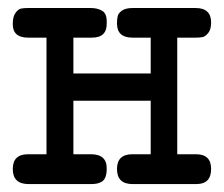

<svg xmlns="http://www.w3.org/2000/svg" viewBox="-20 -464 565 484"><path d="M12.2 -38.1Q12.2 -75.2 50.8 -75.2H97.2V-369.1H50.8Q11.7 -369.1 12.2 -403.8Q12.2 -421.9 19 -431.4Q25.9 -440.9 33 -442.4Q40 -443.8 51.8 -443.8H209Q226.1 -443.8 238 -436.5Q250 -429.2 249 -405.8Q250 -368.7 210.9 -369.1H165V-278.8H359.9V-369.1H314Q274.9 -369.1 274.9 -404.8Q274.9 -417 276.9 -424.1Q278.8 -431.2 287.8 -437.5Q296.9 -443.8 314.9 -443.8H473.1Q512.2 -443.8 512.2 -407.2Q512.2 -390.1 505.1 -381.1Q498 -372.1 491 -370.6Q483.9 -369.1 474.1 -369.1H426.8V-75.2H474.1Q512.2 -75.2 512.2 -38.1Q512.2 0 475.1 0H314Q274.9 0 274.9 -38.1Q274.9 -75.2 314 -75.2H359.9V-210H165V-75.2H209Q250 -75.2 249 -38.1Q249 -25.9 245.6 -17.3Q242.2 -8.8 235.6 -5.4Q229 -2 222.9 -1Q216.8 0 209 0H51.8Q12.2 0 12.2 -38.1Z"/></svg>

Font: CMU Typewriter Text
Style: Bold
Weight: 700
Version: Version 0.7.0